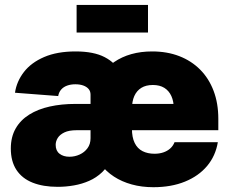

<svg xmlns="http://www.w3.org/2000/svg" viewBox="-20 -758 942 788"><path d="M216.8 8.8Q157.2 8.8 114 -8.3Q70.8 -25.4 47.6 -60.5Q24.4 -95.7 24.4 -148.4Q24.4 -195.8 44.2 -230.5Q64 -265.1 99.9 -287.6Q135.7 -310.1 184.1 -320.8Q232.4 -331.5 289.6 -331.5H736.8L693.4 -310.1Q693.4 -341.8 683.3 -363.8Q673.3 -385.7 654.3 -397.5Q635.3 -409.2 607.4 -409.2Q579.1 -409.2 560.1 -397.5Q541 -385.7 531.2 -363.8Q521.5 -341.8 521.5 -310.1V-230Q521.5 -194.3 532.7 -171.4Q543.9 -148.4 564.9 -137.7Q585.9 -127 614.3 -127Q634.3 -127 650.6 -132.6Q667 -138.2 678.7 -148.7Q690.4 -159.2 696.3 -174.3H874Q864.7 -118.2 830.1 -76.9Q795.4 -35.6 739.3 -12.7Q683.1 10.3 609.4 10.3Q561.5 10.3 520.8 -1Q480 -12.2 447.8 -33.2Q415.5 -54.2 393.1 -84V-452.1Q417 -481.9 448.5 -503.4Q480 -524.9 519 -535.9Q558.1 -546.9 604.5 -546.9Q666 -546.9 715.8 -527.6Q765.6 -508.3 801.5 -472.2Q837.4 -436 856.7 -385Q876 -334 876 -270.5V-223.6H294.9Q263.2 -223.6 244.4 -214.6Q225.6 -205.6 217 -191.9Q208.5 -178.2 208.5 -163.6Q208.5 -139.2 224.4 -127Q240.2 -114.7 265.1 -114.7Q287.1 -114.7 306.9 -123.8Q326.7 -132.8 339.1 -149.7Q351.6 -166.5 351.6 -190.9V-369.6Q351.6 -383.3 343.8 -392.6Q335.9 -401.9 322 -407Q308.1 -412.1 289.1 -412.1Q270.5 -412.1 255.6 -406.7Q240.7 -401.4 231.2 -390.6Q221.7 -379.9 218.8 -363.8L41.5 -377.4Q48.3 -423.8 78.1 -462.4Q107.9 -501 161.1 -523.9Q214.4 -546.9 290.5 -546.9Q364.7 -546.9 409.7 -523.4Q454.6 -500 474.6 -459.5Q494.6 -418.9 494.6 -367.7V-104.5H435.1Q421.9 -72.8 398.7 -50.8Q375.5 -28.8 346.2 -15.9Q316.9 -2.9 283.7 2.9Q250.5 8.8 216.8 8.8ZM587.4 -737.8V-624.5H294.4V-737.8Z"/></svg>

Font: Inter 18pt Black
Style: Regular
Weight: 900
Designer: Rasmus Andersson
Foundry: rsms
Version: Version 4.001;git-66647c0bb